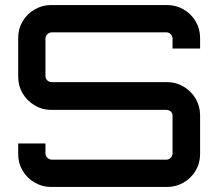

<svg xmlns="http://www.w3.org/2000/svg" viewBox="-20 -740 864 760"><path d="M182 0Q147 0 117 -17.5Q87 -35 69.5 -64.5Q52 -94 52 -130V-172H160V-133Q160 -123 167.5 -115.5Q175 -108 185 -108H639Q649 -108 656 -115.5Q663 -123 663 -133V-281Q663 -292 656 -298.5Q649 -305 639 -305H182Q147 -305 117 -323Q87 -341 69.5 -370.5Q52 -400 52 -436V-590Q52 -626 69.5 -655.5Q87 -685 117 -702.5Q147 -720 182 -720H642Q677 -720 707 -702.5Q737 -685 754.5 -655.5Q772 -626 772 -590V-548H663V-587Q663 -597 656 -604.5Q649 -612 639 -612H185Q175 -612 167.5 -604.5Q160 -597 160 -587V-439Q160 -428 167.5 -421.5Q175 -415 185 -415H642Q677 -415 707 -397Q737 -379 754.5 -349.5Q772 -320 772 -284V-130Q772 -94 754.5 -64.5Q737 -35 707 -17.5Q677 0 642 0Z"/></svg>

Font: Orbitron Medium
Style: Regular
Weight: 500
Designer: Matt McInerney
Foundry: The League of Moveable Type
Version: Version 2.001